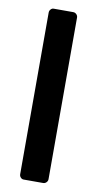

<svg xmlns="http://www.w3.org/2000/svg" viewBox="-86 -781 426 820"><g transform="rotate(10 127.5 -370.5)"><path d="M163 -741Q171 -741 177 -735Q183 -729 183 -721V-20Q183 -12 177 -6Q171 0 163 0H78Q71 0 65.5 -6Q60 -12 60 -20V-721Q60 -729 65.5 -735Q71 -741 78 -741Z"/></g></svg>

Font: Stadtwerke
Style: Bold
Weight: 700
Designer: Santiago Orozco
Foundry: Typemade
Version: Version 1.003